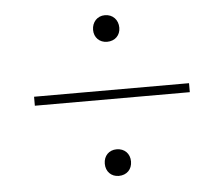

<svg xmlns="http://www.w3.org/2000/svg" viewBox="-40 -599 580 532"><g transform="rotate(-5 250.0 -332.5)"><path d="M270 -109C292 -109 307 -124 307 -146C307 -168 292 -183 270 -183C249 -183 234 -168 234 -146C234 -124 249 -109 270 -109ZM270 -482C292 -482 307 -497 307 -518C307 -540 292 -556 270 -556C249 -556 234 -540 234 -518C234 -497 249 -482 270 -482ZM55 -323H486V-348H55Z"/></g></svg>

Font: Source Serif 4 Display Light
Style: Italic
Weight: 300
Italic angle: -12°
Designer: Frank Grießhammer
Foundry: Adobe Systems Incorporated
Version: Version 4.004;hotconv 1.0.117;makeotfexe 2.5.65602